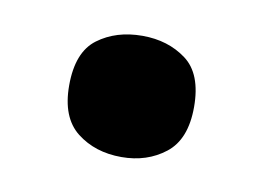

<svg xmlns="http://www.w3.org/2000/svg" viewBox="-35 -482 356 259"><g transform="rotate(10 142.5 -352.0)"><path d="M57 -352Q57 -397.8 82 -416.4Q107 -435 143 -435Q178.1 -435 203 -416.5Q228 -398 228 -352.4Q228 -308 203 -288.5Q178.1 -269 143 -269Q107 -269 82 -288.5Q57 -308.1 57 -352Z"/></g></svg>

Font: Noto Sans Cham
Style: Regular
Weight: 400
Designer: Monotype Design Team
Foundry: Monotype Imaging Inc.
Version: Version 2.002